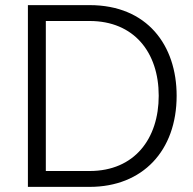

<svg xmlns="http://www.w3.org/2000/svg" viewBox="-20 -730 755 750"><path d="M89 0H330C537 0 670 -141 670 -356C670 -552 556 -710 330 -710H89ZM330 -648C503 -648 600 -526 600 -356C600 -189 506 -62 330 -62H159V-648Z"/></svg>

Font: FIGSv2-sans-serif
Style: Regular
Weight: 400
Designer: Matt McInerney, Pablo Impallari, Rodrigo Fuenzalida,Mirko Velimirovic
Foundry: Matt McInerney, Pablo Impallari, Rodrigo Fuenzalida
Version: Version 4.021;hotconv 1.0.109;makeotfexe 2.5.65596